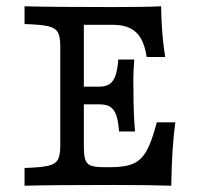

<svg xmlns="http://www.w3.org/2000/svg" viewBox="-20 -591 652 611"><path d="M171.8 -125.8V-445.2Q171.8 -475 163.7 -488.7Q155.6 -502.4 132.7 -507.7Q109.7 -512.9 58.1 -514.5V-571Q145.2 -568.5 340.3 -568.5Q441.9 -568.5 492.7 -571Q493.5 -487.1 505.6 -409.7H446.8Q441.1 -446.8 428.2 -469Q415.3 -491.1 393.5 -501.6Q371.8 -512.1 338.7 -512.1H246.8V-125.8Q246.8 -96 251.6 -82.3Q256.5 -68.5 269.8 -63.7Q283.1 -58.9 312.1 -58.9H330.6Q378.2 -58.9 404 -70.2Q429.8 -81.5 446.4 -110.9Q462.9 -140.3 479 -201.6H537.9Q526.6 -117.7 525 0Q456.5 -2.4 340.3 -2.4Q145.2 -2.4 58.1 0V-56.5Q109.7 -58.1 132.7 -63.3Q155.6 -68.5 163.7 -82.3Q171.8 -96 171.8 -125.8ZM222.6 -315.3H329.8V-258.9H222.6ZM297.6 -258.9V-315.3Q316.9 -315.3 329 -323.8Q341.1 -332.3 347.6 -350.8Q354 -369.4 356.5 -401.6H407.3Q404.8 -367.7 404.4 -344.8Q404 -321.8 404.8 -304V-287.1Q404.8 -232.3 409.7 -172.6H358.9Q356.5 -205.6 350 -224.2Q343.5 -242.7 331 -250.8Q318.5 -258.9 297.6 -258.9Z"/></svg>

Font: Playfair Micro SmCond SmLight
Style: Regular
Weight: 360
Width: 4
Designer: Claus Eggers Sørensen
Foundry: Claus Eggers Sørensen
Version: Version 2.100;Glyphs 3.2 (3219)